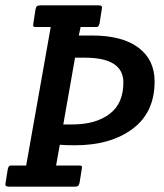

<svg xmlns="http://www.w3.org/2000/svg" viewBox="-27 -699 613 719"><path d="M7 0Q-7 0 -7 -8Q-7 -11 -6 -15L2 -65Q4 -74 7.5 -77Q11 -80 21 -79H71L163 -598H111Q101 -597 98.5 -600Q96 -603 98 -612L106 -664Q108 -673 111.5 -676Q115 -679 125 -679H341Q351 -679 353.5 -676Q356 -673 354 -664L346 -612Q344 -603 340.5 -600Q337 -597 327 -598H275L268 -566H318Q431 -566 491.5 -520.5Q552 -475 552 -394Q552 -278 469.5 -216.5Q387 -155 254 -155Q213 -155 197 -157L183 -79H266Q276 -80 278.5 -77Q281 -74 279 -65L271 -15Q269 -6 265.5 -3Q262 0 252 0ZM435 -390Q435 -483 291 -483H254L210 -233H244Q331 -233 383 -272Q435 -311 435 -390Z"/></svg>

Font: Crete Round
Style: Italic
Weight: 400
Designer: Veronika Burian
Foundry: TypeTogether
Version: Version 1.001; ttfautohint (v1.6)